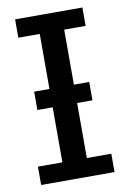

<svg xmlns="http://www.w3.org/2000/svg" viewBox="-78 -707 498 755"><g transform="rotate(-10 171.0 -329.5)"><path d="M219.7 -293V-73.2H317.4V0H24.4V-73.2H122.1V-293H61V-366.2H122.1V-585.9H36.6V-659.2H305.2V-585.9H219.7V-366.2H280.8V-293Z"/></g></svg>

Font: Alegre Sans
Style: Regular
Weight: 400
Width: 3
Designer: GrandChaos9000
Version: Version 1.2.6 - August 1, 2014